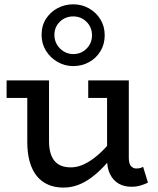

<svg xmlns="http://www.w3.org/2000/svg" viewBox="-20 -835 713 869"><path d="M266.8 14Q228.3 14 198 0.8Q167.7 -12.4 146.7 -38.1Q125.7 -63.7 114.6 -102.6Q103.5 -141.5 103.5 -192.3V-471H201.9V-195.4Q201.9 -168.7 207.3 -147.2Q212.6 -125.7 224.2 -110Q235.7 -94.3 254.6 -85.9Q273.5 -77.5 301.2 -77.5Q326.3 -77.5 352.4 -88.2Q378.5 -98.9 405.4 -119.2Q432.4 -139.5 459.2 -168.6Q486.1 -197.8 512.2 -233.6V-155.2Q481.7 -115.4 452.2 -84.1Q422.8 -52.7 393.1 -30.9Q363.4 -9 332.2 2.5Q301.1 14 266.8 14ZM9.9 -391.6V-471H181.6V-391.6ZM574.6 10.3Q541.9 10.3 517.2 -3.9Q492.5 -18.1 478.5 -45.8Q464.6 -73.5 464.6 -113.1V-471H563V-120.8Q563 -94.9 572.7 -83.7Q582.5 -72.4 596.5 -72.4Q607.2 -72.4 614.4 -74.4Q621.5 -76.3 627.7 -80L649.6 -8.6Q636.6 -1.6 617.2 4.3Q597.8 10.3 574.6 10.3ZM379.3 -391.6V-471H548.6V-391.6ZM311.2 -535.9Q273.2 -535.9 240.4 -554.7Q207.7 -573.5 187.9 -605.5Q168.2 -637.5 168.2 -676.5Q168.2 -718.5 187.9 -749.5Q207.7 -780.5 240.4 -798Q273.2 -815.5 311.2 -815.5Q350.5 -815.5 382.8 -797.1Q415.2 -778.8 434.5 -747.3Q453.9 -715.7 453.9 -675.4Q453.9 -634.7 434.5 -603Q415.2 -571.3 382.8 -553.6Q350.5 -535.9 311.2 -535.9ZM311.2 -590.2Q347.4 -590.2 371.9 -614.9Q396.4 -639.7 396.4 -675.4Q396.4 -711.4 371.9 -736Q347.4 -760.7 311.2 -760.7Q276.2 -760.7 251.2 -736.9Q226.2 -713 226.2 -676.5Q226.2 -653.1 237.6 -633.5Q249 -614 268.7 -602.1Q288.4 -590.2 311.2 -590.2Z"/></svg>

Font: BioRhyme ExtraBold
Style: Regular
Weight: 800
Designer: Aoife Mooney
Foundry: Aoife Mooney Type
Version: Version 1.600;gftools[0.9.33]